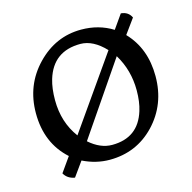

<svg xmlns="http://www.w3.org/2000/svg" viewBox="-90 -623 763 763"><g transform="rotate(-15 291.5 -241.5)"><path d="M279.3 17.6Q223.1 17.6 169.4 -8.8L127 50.3Q96.7 45.4 83 21L125.5 -39.1Q43 -113.3 43 -236.8Q43 -352.1 120.1 -432.1Q196.8 -511.7 302.2 -511.7Q374.5 -511.7 431.6 -476.1L471.7 -533.2Q502 -530.8 514.2 -504.9L470.2 -444.3Q540.5 -371.1 540.5 -256.8Q540.5 -140.6 464.4 -60.5Q389.6 17.6 279.3 17.6ZM386.7 -404.8Q336.9 -457.5 284.7 -457.5Q172.4 -457.5 140.6 -351.6Q129.9 -315.9 129.9 -267.6Q129.9 -176.3 179.7 -109.4ZM210 -77.1Q255.4 -37.1 303.7 -37.1Q411.1 -37.1 442.4 -138.7Q453.6 -174.3 453.6 -221.7Q453.6 -304.7 412.1 -373Z"/></g></svg>

Font: Trykker
Style: Regular
Weight: 400
Designer: Magnus Gaarde
Foundry: Magnus Gaarde
Version: Version 1.001